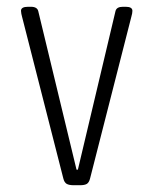

<svg xmlns="http://www.w3.org/2000/svg" viewBox="-20 -545 452 567"><path d="M198 2Q184 2 177 -2Q170 -6 167 -18L45 -496Q44 -499 43 -504.5Q42 -510 42 -513Q42 -525 63 -525H71Q90 -525 93 -512L206 -44H210L321 -512Q324 -525 343 -525H351Q371 -525 371 -513Q371 -506 368 -496L246 -18Q243 -6 236.5 -2Q230 2 216 2Z"/></svg>

Font: Asap Condensed ExtraLight
Style: Regular
Weight: 200
Width: 3
Designer: Pablo Cosgaya
Foundry: Omnibus-Type
Version: Version 3.001; ttfautohint (v1.8.4.7-5d5b)